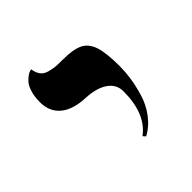

<svg xmlns="http://www.w3.org/2000/svg" viewBox="-100 -636 471 471"><g transform="rotate(-45 135.0 -401.0)"><path d="M151.9 -243.2 146 -250Q190.9 -283.2 190.9 -360.8Q190.9 -385.3 169.9 -399.4Q148.9 -413.6 111.8 -415Q70.8 -417 48.8 -435.5Q26.9 -454.1 26.9 -486.8Q26.9 -505.4 31.2 -519.8Q35.6 -534.2 41.7 -541.3Q47.9 -548.3 54 -552.7Q60.1 -557.1 64.5 -558.1L68.8 -559.1Q70.8 -545.4 77.1 -537.1Q83.5 -528.8 95.5 -525.6Q107.4 -522.5 116 -521.7Q124.5 -521 140.1 -521Q176.3 -521 194.3 -512.2Q212.4 -503.4 220.2 -480.5Q228 -457.5 228 -411.1Q228 -392.1 225.1 -371.6Q222.2 -351.1 214.8 -325.4Q207.5 -299.8 191.2 -277.6Q174.8 -255.4 151.9 -243.2Z"/></g></svg>

Font: Linux Biolinum
Style: Regular
Weight: 400
Designer: Philipp H. Poll
Foundry: Philipp H. Poll
Version: Version 0.6.4